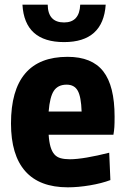

<svg xmlns="http://www.w3.org/2000/svg" viewBox="-20 -792 537 821"><path d="M270 9Q149 9 88 -60Q27 -129 27 -264Q27 -406 87.5 -477.5Q148 -549 269 -549Q373 -549 421.5 -487Q470 -425 470 -293Q470 -264 469 -248.5Q468 -233 465 -216H188Q190 -185 196 -164.5Q202 -144 212.5 -132Q223 -120 239.5 -115.5Q256 -111 279 -111Q308 -111 352 -118.5Q396 -126 447 -139L452 -22Q415 -8 364.5 0.5Q314 9 270 9ZM265 -430Q228 -430 210.5 -404Q193 -378 188 -315H329Q327 -378 312.5 -404Q298 -430 265 -430ZM254 -612Q85 -612 76 -772H184Q185 -696 254 -696Q320 -696 323 -772H432Q421 -612 254 -612Z"/></svg>

Font: Encode Sans Compressed
Style: ExtraBold
Weight: 800
Designer: Pablo Impallari, Andres Torresi
Foundry: Pablo Impallari, Andres Torresi
Version: Version 1.000; ttfautohint (v1.00) -l 8 -r 50 -G 200 -x 14 -